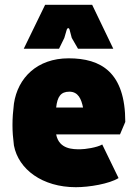

<svg xmlns="http://www.w3.org/2000/svg" viewBox="-20 -770 574 800"><path d="M296 10C352 10 435 -4 474 -28L406 -168C384 -155 334 -148 314 -148C286 -148 226 -147 214 -210H480L502 -262C502 -469 401 -527 266 -527C135 -527 54 -446 38 -338C34 -305 32 -277 32 -249C32 -221 34 -196 38 -164C57 -64 157 10 296 10ZM79 -567H226L248 -612L258 -646C261 -655 268 -655 270 -646L279 -612L305 -567H452L364 -750H168ZM214 -322C219 -367 233 -388 269 -388C306 -388 319 -357 326 -322Z"/></svg>

Font: Finlandica Black
Style: Regular
Weight: 900
Designer: Niklas Ekholm, Juho Hiilivirta, Jaakko Suomalainen
Foundry: Helsinki Type Studio
Version: Version 2.000;Glyphs 3.2 (3202)